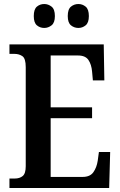

<svg xmlns="http://www.w3.org/2000/svg" viewBox="-20 -935 598 955"><path d="M27 0V-47H53Q78 -47 93 -59.5Q108 -72 108 -108V-601Q108 -644 91.5 -655.5Q75 -667 52 -667H27V-714H496L499 -535H442L438 -579Q435 -614 420 -636.5Q405 -659 368 -659H232V-401H438V-347H232V-55H391Q428 -55 444.5 -78.5Q461 -102 466 -135L472 -179H528L523 0ZM370 -796Q349 -796 333 -809Q317 -822 317 -855Q317 -889 333 -902Q349 -915 370 -915Q390 -915 406 -902Q422 -889 422 -855Q422 -822 406 -809Q390 -796 370 -796ZM200 -796Q179 -796 163.5 -809Q148 -822 148 -855Q148 -889 163.5 -902Q179 -915 200 -915Q220 -915 236.5 -902Q253 -889 253 -855Q253 -822 236.5 -809Q220 -796 200 -796Z"/></svg>

Font: Noto Serif Khmer Condensed SemiBold
Style: Regular
Weight: 600
Width: 3
Designer: Danh Hong and the Monotype Design Team
Foundry: Monotype Imaging Inc.
Version: Version 2.004; ttfautohint (v1.8.4.7-5d5b)